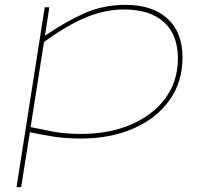

<svg xmlns="http://www.w3.org/2000/svg" viewBox="-20 -560 828 790"><path d="M48 210 164 -530H183L165 -413Q245 -468 324 -504Q403 -540 497 -540Q607 -540 669 -483.5Q731 -427 731 -323Q731 -223 677.5 -148Q624 -73 529.5 -31.5Q435 10 313 10Q248 10 196 1.5Q144 -7 103 -16L67 210ZM314 -9Q429 -9 519 -47.5Q609 -86 660.5 -156Q712 -226 712 -319Q712 -417 654.5 -469Q597 -521 490 -521Q411 -521 331.5 -487.5Q252 -454 161 -387L106 -37Q144 -29 195.5 -19Q247 -9 314 -9Z"/></svg>

Font: Georama Extra Expanded Thin
Style: Italic
Weight: 100
Width: 8
Italic angle: -9°
Designer: Jean-Baptiste Levee
Foundry: Production Type
Version: Version 1.000